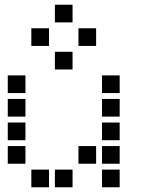

<svg xmlns="http://www.w3.org/2000/svg" viewBox="-20 -808 640 815"><path d="M214 -788Q213 -788 213 -788Q213 -788 213 -787V-714Q213 -713 213 -713Q213 -713 214 -713H287Q288 -713 288 -713Q288 -713 288 -714V-787Q288 -788 288 -788Q288 -788 287 -788ZM114 -688Q113 -688 113 -688Q113 -688 113 -687V-614Q113 -613 113 -613Q113 -613 114 -613H187Q188 -613 188 -613Q188 -613 188 -614V-687Q188 -688 188 -688Q188 -688 187 -688ZM314 -688Q313 -688 313 -688Q313 -688 313 -687V-614Q313 -613 313 -613Q313 -613 314 -613H387Q388 -613 388 -613Q388 -613 388 -614V-687Q388 -688 388 -688Q388 -688 387 -688ZM214 -588Q213 -588 213 -588Q213 -588 213 -587V-514Q213 -513 213 -513Q213 -513 214 -513H287Q288 -513 288 -513Q288 -513 288 -514V-587Q288 -588 288 -588Q288 -588 287 -588ZM14 -488Q13 -488 13 -488Q13 -488 13 -487V-414Q13 -413 13 -413Q13 -413 14 -413H87Q88 -413 88 -413Q88 -413 88 -414V-487Q88 -488 88 -488Q88 -488 87 -488ZM414 -488Q413 -488 413 -488Q413 -488 413 -487V-414Q413 -413 413 -413Q413 -413 414 -413H487Q488 -413 488 -413Q488 -413 488 -414V-487Q488 -488 488 -488Q488 -488 487 -488ZM14 -388Q13 -388 13 -388Q13 -388 13 -387V-314Q13 -313 13 -313Q13 -313 14 -313H87Q88 -313 88 -313Q88 -313 88 -314V-387Q88 -388 88 -388Q88 -388 87 -388ZM414 -388Q413 -388 413 -388Q413 -388 413 -387V-314Q413 -313 413 -313Q413 -313 414 -313H487Q488 -313 488 -313Q488 -313 488 -314V-387Q488 -388 488 -388Q488 -388 487 -388ZM14 -288Q13 -288 13 -288Q13 -288 13 -287V-214Q13 -213 13 -213Q13 -213 14 -213H87Q88 -213 88 -213Q88 -213 88 -214V-287Q88 -288 88 -288Q88 -288 87 -288ZM414 -288Q413 -288 413 -288Q413 -288 413 -287V-214Q413 -213 413 -213Q413 -213 414 -213H487Q488 -213 488 -213Q488 -213 488 -214V-287Q488 -288 488 -288Q488 -288 487 -288ZM14 -188Q13 -188 13 -188Q13 -188 13 -187V-114Q13 -113 13 -113Q13 -113 14 -113H87Q88 -113 88 -113Q88 -113 88 -114V-187Q88 -188 88 -188Q88 -188 87 -188ZM314 -188Q313 -188 313 -188Q313 -188 313 -187V-114Q313 -113 313 -113Q313 -113 314 -113H387Q388 -113 388 -113Q388 -113 388 -114V-187Q388 -188 388 -188Q388 -188 387 -188ZM414 -188Q413 -188 413 -188Q413 -188 413 -187V-114Q413 -113 413 -113Q413 -113 414 -113H487Q488 -113 488 -113Q488 -113 488 -114V-187Q488 -188 488 -188Q488 -188 487 -188ZM114 -88Q113 -88 113 -88Q113 -88 113 -87V-14Q113 -13 113 -13Q113 -13 114 -13H187Q188 -13 188 -13Q188 -13 188 -14V-87Q188 -88 188 -88Q188 -88 187 -88ZM214 -88Q213 -88 213 -88Q213 -88 213 -87V-14Q213 -13 213 -13Q213 -13 214 -13H287Q288 -13 288 -13Q288 -13 288 -14V-87Q288 -88 288 -88Q288 -88 287 -88ZM414 -88Q413 -88 413 -88Q413 -88 413 -87V-14Q413 -13 413 -13Q413 -13 414 -13H487Q488 -13 488 -13Q488 -13 488 -14V-87Q488 -88 488 -88Q488 -88 487 -88Z"/></svg>

Font: Doto
Style: Bold
Weight: 700
Monospace: yes
Version: Version 1.000